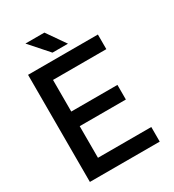

<svg xmlns="http://www.w3.org/2000/svg" viewBox="-210 -1005 1014 1122"><g transform="rotate(-30 297.0 -444.5)"><path d="M484.4 -410.6V-312H172.9V-98.6H532.7V0H61.5V-722.7H532.7V-624H172.9V-410.6ZM250 -763.7 139.6 -888.7H267.6L354.5 -763.7Z"/></g></svg>

Font: Giphurs Medium
Style: Regular
Weight: 500
Version: Version 0.920; ttfautohint (v1.8.4.7-5d5b)